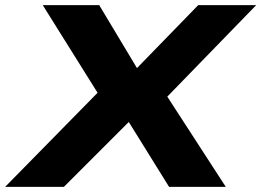

<svg xmlns="http://www.w3.org/2000/svg" viewBox="-58 -725 1014 745"><path d="M-38 0 354 -399 350 -318 108 -705H327L480 -450H463L711 -705H936L560 -318L562 -395L818 0H598L434 -264L453 -263L190 0Z"/></svg>

Font: Nunito Sans 7pt Expanded ExtraBold
Style: Italic
Weight: 800
Width: 7
Italic angle: -9°
Designer: Vernon Adams
Foundry: Vernon Adams
Version: Version 3.101;gftools[0.9.27]